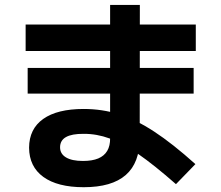

<svg xmlns="http://www.w3.org/2000/svg" viewBox="-20 -757 904 785"><path d="M98.9 -153.3Q99.3 -230.1 156.8 -270.8Q214.3 -311.5 321.9 -311.5Q397.9 -311.5 466.6 -289.8Q535.3 -268.1 610.4 -219Q685.5 -169.9 778.9 -86L699.4 -4.1Q609.5 -82.9 545.4 -127.2Q481.3 -171.5 428.5 -190.8Q375.7 -210.2 321.9 -209.8Q273.9 -210.2 249.8 -196.6Q225.6 -183 225.6 -154.7Q225.6 -128 249.8 -113.5Q273.9 -98.9 319.3 -98.9Q357 -98.9 381.7 -109.2Q406.3 -119.6 418.4 -140.2Q430.6 -160.8 430.2 -192V-736.9H551.8L551.2 -192Q551.2 -91.4 494.2 -41.5Q437.2 8.4 322.4 8.4Q215.3 8.4 157.3 -33.6Q99.3 -75.7 98.9 -153.3ZM93.1 -479.2H771.7V-374.2H93.1ZM84.8 -656.7H780.5V-548.6H84.8Z"/></svg>

Font: Pretendard GOV Variable
Style: Regular
Weight: 400
Designer: Base glyphs from Inter by Rasmus Andersson; Hangul glyphs from Noto Sans CJK(Source Han Sans) by Jang Soo-young and Kang
Foundry: Kil Hyung-jin
Version: Version 1.307;Glyphs 3.2 (3192)